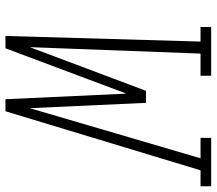

<svg xmlns="http://www.w3.org/2000/svg" viewBox="-64 -710 775 686"><g transform="rotate(90 323.0 -367.5)"><path d="M109 0 129 -697H77V-735H251V-697H172L149 -87L305 -502H348L367 -87L546 -697H473V-735H646V-697H589L378 0H335L315 -432L153 0Z"/></g></svg>

Font: Iosevka Slab XLtExObl
Style: Regular
Weight: 200
Width: 7
Italic angle: -9°
Monospace: yes
Designer: Belleve Invis
Foundry: Belleve Invis
Version: Version 11.1.1; ttfautohint (v1.8.3)